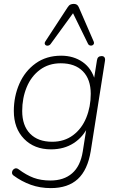

<svg xmlns="http://www.w3.org/2000/svg" viewBox="-20 -778 610 986"><path d="M49 123Q40 116 42 105Q44 94 54 88.5Q64 83 75 91Q115 121 152.5 135Q190 149 239 149Q308 149 350.5 112Q393 75 405 0L426 -133L434 -132Q408 -75 358.5 -43Q309 -11 242 -11Q156 -11 103.5 -65Q51 -119 51 -208Q51 -283 79.5 -348Q108 -413 163 -452.5Q218 -492 294 -492Q358 -492 405 -459Q452 -426 469 -362H461L478 -469Q481 -490 502 -490Q512 -490 516.5 -483.5Q521 -477 519 -465L446 -2Q430 95 379.5 141.5Q329 188 241 188Q186 188 138.5 171Q91 154 49 123ZM446 -296Q446 -371 405.5 -412Q365 -453 292 -453Q230 -453 185 -419.5Q140 -386 117 -330Q94 -274 94 -208Q94 -133 134.5 -91.5Q175 -50 248 -50Q310 -50 355 -83.5Q400 -117 423 -173.5Q446 -230 446 -296ZM432 -553 355 -710 240 -552Q234 -544 224.5 -543.5Q215 -543 211 -550Q207 -557 214 -567L327 -740Q334 -751 341.5 -754.5Q349 -758 359 -758Q368 -758 374.5 -754Q381 -750 385 -740L461 -565Q465 -555 459.5 -549Q454 -543 445 -544Q436 -545 432 -553Z"/></svg>

Font: SN Pro Thin
Style: Italic
Weight: 200
Italic angle: -9°
Designer: Tobias Whetton
Foundry: Supernotes
Version: Version 1.003;Glyphs 3.3 (3324)